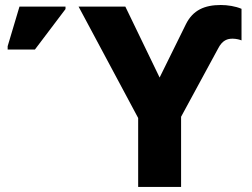

<svg xmlns="http://www.w3.org/2000/svg" viewBox="-20 -740 998 760"><path d="M696.8 0V-277.8L842.8 -546.9C860.4 -582 881.3 -586.9 900.9 -586.9C916 -586.9 930.7 -582.5 936 -580.1V-705.1C912.1 -715.3 880.9 -720.2 854 -720.2C790 -720.2 743.7 -700.2 715.8 -644L611.8 -433.1L476.1 -713.9H291L526.9 -272.9V0ZM118.2 -543.9 239.3 -704.1V-713.9H57.1L10.3 -557.1V-543.9Z"/></svg>

Font: Noto Reveo Sans
Style: Regular
Weight: 800
Designer: Monotype Design Team
Foundry: Monotype Imaging Inc.
Version: Version 2.007